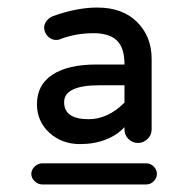

<svg xmlns="http://www.w3.org/2000/svg" viewBox="-20 -712 514 509"><path d="M78 -436Q78 -487 119 -514Q160 -541 236 -541H310V-542Q310 -585 290 -604.5Q270 -624 228 -624Q181 -624 139 -608L137 -607L129 -606Q116 -606 106.5 -616Q97 -626 97 -639Q97 -648 103.5 -656.5Q110 -665 120 -669Q183 -692 238 -692Q305 -692 343.5 -653.5Q382 -615 382 -556V-369Q382 -354 371 -343.5Q360 -333 346 -333Q331 -333 320.5 -343.5Q310 -354 310 -369V-375Q291 -354 260.5 -342Q230 -330 192 -330Q144 -330 111 -360Q78 -390 78 -436ZM92 -279H368Q379 -279 387.5 -270.5Q396 -262 396 -251Q396 -240 387.5 -231.5Q379 -223 368 -223H92Q81 -223 72 -231.5Q63 -240 63 -251Q63 -262 72 -270.5Q81 -279 92 -279ZM215 -396Q266 -396 310 -440V-486H244Q150 -486 150 -441Q150 -396 215 -396Z"/></svg>

Font: 寒蝉全圆体
Style: Regular
Weight: 400
Designer: Warren2060
      Designed by Motoya company      

      [Varela Round]
      Joe Prince(Latin component); Avraham Cornf
Foundry: ChillType
Version: Version 3.200